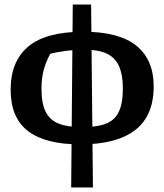

<svg xmlns="http://www.w3.org/2000/svg" viewBox="-20 -634 725 847"><path d="M335 3Q181 3 104 -55.5Q27 -114 27 -238Q27 -364 105 -429Q183 -494 348 -494Q506 -494 582 -432Q658 -370 658 -253Q658 -123 576 -60Q494 3 335 3ZM294 193 301 -614H382L390 193ZM342 -73Q407 -73 446.5 -88Q486 -103 504 -140.5Q522 -178 522 -244Q522 -304 505 -342Q488 -380 451 -397.5Q414 -415 351 -415Q315 -415 274 -410Q233 -405 202 -397Q182 -361 172.5 -324Q163 -287 163 -242Q163 -178 181.5 -141Q200 -104 239.5 -88.5Q279 -73 342 -73Z"/></svg>

Font: Piazzolla 24pt
Style: Bold
Weight: 700
Designer: Juan Pablo del Peral
Foundry: Huerta Tipografica
Version: Version 2.005